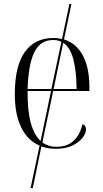

<svg xmlns="http://www.w3.org/2000/svg" viewBox="-20 -734 515 960"><path d="M133 206 178 -6Q118 -31 86 -97Q54 -163 54 -263Q54 -404 104 -474Q154 -544 247 -544Q270 -544 290 -539L327 -714H337L300 -537Q361 -518 394 -457Q427 -396 427 -298V-279H246L192 -22Q221 0 263 0Q315 0 347.5 -29.5Q380 -59 392 -113Q410 -108 410 -87Q410 -68 393 -45.5Q376 -23 342.5 -6.5Q309 10 258 10Q220 10 187 -2L144 206ZM118 -289H237L287 -525Q269 -534 246 -534Q182 -534 152 -473.5Q122 -413 118 -289ZM363 -289Q362 -382 346 -440Q330 -498 296 -520L248 -289ZM118 -279Q117 -181 134 -119.5Q151 -58 183 -29L235 -279Z"/></svg>

Font: Noto Serif Display SemiCondensed Light
Style: Regular
Weight: 300
Width: 4
Designer: Monotype Design Team
Foundry: Monotype Imaging Inc.
Version: Version 2.009